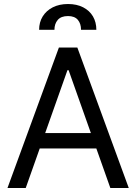

<svg xmlns="http://www.w3.org/2000/svg" viewBox="-20 -946 686 966"><path d="M17.6 0H109.4L319.3 -592.8H325.2L535.2 0H627.9L369.1 -707H276.4ZM503.9 -276.4H141.6V-199.2H503.9ZM194.8 -863.3C182.8 -843.8 176.8 -821.3 176.8 -795.9H253.9C253.9 -816.1 259.4 -832.7 270.5 -845.7C281.6 -858.7 298.8 -865.2 322.3 -865.2C344.4 -865.2 360.8 -858.9 371.6 -846.2C382.3 -833.5 387.7 -816.7 387.7 -795.9H464.8C464.8 -821.3 459.1 -843.8 447.8 -863.3C436.4 -882.8 419.9 -898.1 398.4 -909.2C377 -920.2 351.6 -925.8 322.3 -925.8C293 -925.8 267.4 -920.2 245.6 -909.2C223.8 -898.1 206.9 -882.8 194.8 -863.3Z"/></svg>

Font: Pretendard Variable
Style: Regular
Weight: 400
Designer: Base glyphs from Inter by Rasmus Andersson; Hangeul glyphs from Noto Sans CJK(Source Han Sans) by Jang Soo-young and Kan
Foundry: Kil Hyung-jin
Version: Version 1.309;Glyphs 3.2 (3225)